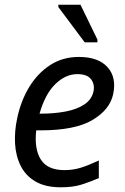

<svg xmlns="http://www.w3.org/2000/svg" viewBox="-20 -786 531 816"><path d="M239 10Q173 10 131 -14.5Q89 -39 68 -81Q47 -123 44 -175.5Q41 -228 53 -283Q68 -356 103.5 -415Q139 -474 192.5 -509Q246 -544 315 -544Q398 -544 437 -500.5Q476 -457 461 -386Q447 -320 373 -276Q299 -232 152 -232H134Q125 -153 153.5 -108Q182 -63 254 -63Q292 -63 326 -74Q360 -85 400 -104V-29Q363 -13 326.5 -1.5Q290 10 239 10ZM309 -471Q259 -471 215.5 -429Q172 -387 148 -303H155Q211 -303 258.5 -312Q306 -321 337.5 -341.5Q369 -362 377 -396Q384 -426 367.5 -448.5Q351 -471 309 -471ZM340 -606 228 -756V-766H322L394 -618V-606Z"/></svg>

Font: Noto Sans
Style: Italic
Weight: 400
Italic angle: -12°
Designer: Monotype Design Team
Foundry: Monotype Imaging Inc.
Version: Version 2.013; ttfautohint (v1.8.4.7-5d5b)